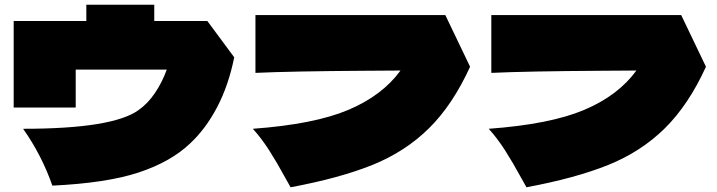

<svg xmlns="http://www.w3.org/2000/svg" viewBox="-20 -781 3040 814"><path d="M859 -692 973 -538Q949 -419 900.5 -326.5Q852 -234 784 -171Q702 -94 567 -49.5Q432 -5 202 6Q157 -123 78 -235Q457 -235 567 -314Q607 -342 637.5 -387.5Q668 -433 687 -486H301V-325H38V-692H346V-761H634V-692Z M1868 -717 1973 -498Q1899 -336 1798.5 -237Q1698 -138 1559.5 -82Q1421 -26 1212 13L1189 -28Q1153 -94 1121 -144Q1089 -194 1052 -235Q1312 -254 1456.5 -315Q1601 -376 1678 -482L1531 -481Q1212 -479 1063 -472V-717Z M2868 -717 2973 -498Q2899 -336 2798.5 -237Q2698 -138 2559.5 -82Q2421 -26 2212 13L2189 -28Q2153 -94 2121 -144Q2089 -194 2052 -235Q2312 -254 2456.5 -315Q2601 -376 2678 -482L2531 -481Q2212 -479 2063 -472V-717Z"/></svg>

Font: Dela Gothic One
Style: Regular
Weight: 400
Designer: aratakana
Foundry: aratakana
Version: Version 1.004